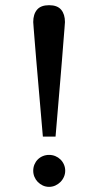

<svg xmlns="http://www.w3.org/2000/svg" viewBox="-20 -707 378 739"><path d="M231 -49.8Q231 -37.6 226.1 -26.4Q221.2 -15.1 212.6 -6.6Q204.1 2 192.9 7.1Q181.6 12.2 168.9 12.2Q156.2 12.2 145 7.1Q133.8 2 125.5 -6.6Q117.2 -15.1 112.5 -26.4Q107.9 -37.6 107.9 -49.8Q107.9 -62.5 112.5 -73.7Q117.2 -85 125.5 -93.3Q133.8 -101.6 145 -106.2Q156.2 -110.8 168.9 -110.8Q181.6 -110.8 192.9 -106.2Q204.1 -101.6 212.6 -93.3Q221.2 -85 226.1 -73.7Q231 -62.5 231 -49.8ZM230 -622.1Q230 -619.1 228.3 -598.4Q226.6 -577.6 224.1 -546.1Q221.7 -514.6 218.5 -475.3Q215.3 -436 211.9 -395.5Q203.6 -300.3 193.8 -181.2H145Q134.8 -300.3 126.5 -395.5Q123 -436 119.6 -475.3Q116.2 -514.6 113.8 -546.1Q111.3 -577.6 109.6 -598.4Q107.9 -619.1 107.9 -622.1Q107.9 -652.3 122.6 -669.7Q137.2 -687 168.9 -687Q200.7 -687 215.3 -669.7Q230 -652.3 230 -622.1Z"/></svg>

Font: BabelStone Ogham Pictish
Style: Bold
Weight: 700
Designer: Andrew West
Foundry: BabelStone
Version: Version 1.02 March 14, 2022